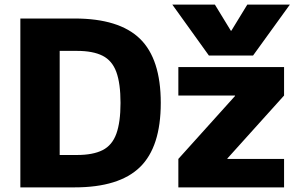

<svg xmlns="http://www.w3.org/2000/svg" viewBox="-20 -810 1300 830"><path d="M725 -790H909L978 -677H980L1049 -790H1233L1074 -570H883ZM68 0V-730H302Q495 -730 585 -642.5Q675 -555 675 -365Q675 -175 585 -87.5Q495 0 302 0ZM313 -140Q382 -140 423.5 -161Q465 -182 483 -232Q501 -282 501 -365Q501 -449 483 -498.5Q465 -548 423.5 -569Q382 -590 313 -590H238V-140ZM751 0V-123L996 -395V-397H751V-520H1208V-397L963 -125V-123H1208V0Z"/></svg>

Font: M PLUS 1 ExtraBold
Style: Regular
Weight: 800
Designer: Coji Morishita
Foundry: UNDERFOREST DESIGN
Version: Version 1.001